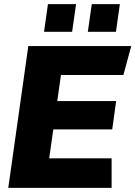

<svg xmlns="http://www.w3.org/2000/svg" viewBox="-20 -909 655 929"><path d="M615 -686 577 -546H275L257 -420H542L523 -283H238L218 -143H520V0H20L117 -686ZM329 -755H193L212 -889H348ZM541 -755H405L424 -889H560Z"/></svg>

Font: Chivo ExtraBold Italic
Style: Regular
Weight: 800
Italic angle: -8.05°
Designer: Hector Gatti
Foundry: Omnibus-Type
Version: Version 1.007